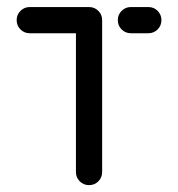

<svg xmlns="http://www.w3.org/2000/svg" viewBox="-20 -539 519 559"><path d="M277.4 -480.7V-38.1Q277.4 -22.2 266.3 -11.1Q255.2 0 239.3 0Q223.3 0 212.2 -11.1Q201.1 -22.2 201.1 -38.1V-480.7ZM28.5 -480.4Q28.5 -496.3 39.6 -507.4Q50.7 -518.5 66.7 -518.5H239.3Q255.2 -518.5 266.3 -507.4Q277.4 -496.3 277.4 -480.4Q277.4 -464.4 266.3 -453.3Q255.2 -442.2 239.3 -442.2H66.7Q50.7 -442.2 39.6 -453.3Q28.5 -464.4 28.5 -480.4ZM323 -480.4Q323 -496.3 334.1 -507.4Q345.2 -518.5 361.1 -518.5H411.9Q427.8 -518.5 438.9 -507.4Q450 -496.3 450 -480.4Q450 -464.4 438.9 -453.3Q427.8 -442.2 411.9 -442.2H361.1Q345.2 -442.2 334.1 -453.3Q323 -464.4 323 -480.4Z"/></svg>

Font: 26F Galaxy Sans
Style: Bold
Weight: 700
Designer: C₂₉H₂₅N₃O₅
Version: Version 1.100